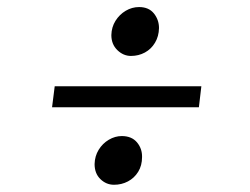

<svg xmlns="http://www.w3.org/2000/svg" viewBox="-20 -571 709 544"><path d="M135 -326.5H550.5L543.5 -267H127.5ZM248 -106Q248.5 -128.5 259.5 -146.5Q270.5 -164.5 288.2 -175Q306 -185.5 325 -185.5Q353 -185.5 368 -167.8Q383 -150 382.5 -126Q382.5 -102 371.5 -84.2Q360.5 -66.5 342.5 -57Q324.5 -47.5 303 -47.5Q281 -47.5 264.5 -63.5Q248 -79.5 248 -106ZM351 -412.5Q329.5 -412.5 312.5 -429Q295.5 -445.5 295.5 -471.5Q296 -494 307.2 -512Q318.5 -530 336.2 -540.5Q354 -551 374 -551Q401.5 -551 416 -533Q430.5 -515 430.5 -491.5Q430 -468 419.2 -450Q408.5 -432 390.5 -422.2Q372.5 -412.5 351 -412.5Z"/></svg>

Font: Merriweather 96pt
Style: Bold Italic
Weight: 700
Italic angle: -7.8°
Version: Version 2.101